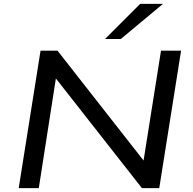

<svg xmlns="http://www.w3.org/2000/svg" viewBox="-20 -965 990 985"><path d="M76 0 188 -705H275L724 -132H715L806 -705H909L797 0H708L260 -571H268L179 0ZM519 -765 699 -945H816L600 -765Z"/></svg>

Font: Nunito Sans 10pt Expanded Medium
Style: Italic
Weight: 500
Width: 7
Italic angle: -9°
Designer: Vernon Adams
Foundry: Vernon Adams
Version: Version 3.101;gftools[0.9.27]